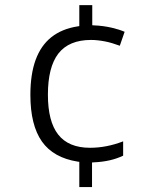

<svg xmlns="http://www.w3.org/2000/svg" viewBox="-20 -737 612 759"><path d="M466.8 -121.6Q442.4 -109.9 413.6 -103.3Q384.8 -96.7 350.6 -95.2L343.8 -94.7V-87.9V2.4H293.5V-90.8V-97.2L287.1 -98.1Q191.4 -113.3 146 -177.2Q100.1 -242.2 100.1 -361.8Q100.1 -443.4 120.8 -500.2Q141.6 -557.1 183.1 -590.1Q224.6 -623 287.1 -632.8L293.5 -633.8V-640.1V-716.8H344.7V-644V-637.2L351.6 -636.7Q387.7 -635.3 421.9 -627.4Q451.2 -620.6 472.7 -611.3L453.6 -556.2Q438 -562 423.1 -566.4Q408.2 -570.8 394 -573.5Q379.9 -576.2 366.5 -577.6Q353 -579.1 339.8 -579.1Q252.4 -579.1 210.4 -524.9Q169.4 -471.2 169.4 -362.8Q169.4 -256.8 210 -205.1Q251 -152.8 335.9 -152.8Q400.9 -152.8 466.8 -178.2Z"/></svg>

Font: Sahel Light FD
Style: Light-FD
Weight: 300
Foundry: Saber Rastikerdar (saber.rastikerdar@gmail.com)
Version: Version 3.3.0